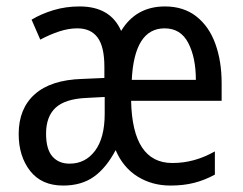

<svg xmlns="http://www.w3.org/2000/svg" viewBox="-20 -566 753 596"><path d="M492 -546Q550 -546 589.5 -515Q629 -484 648.5 -430Q668 -376 668 -308V-253H387Q391 -60 515 -60Q550 -60 582.5 -69Q615 -78 647 -96V-24Q616 -7 583 1.5Q550 10 509 10Q452 10 407 -18Q362 -46 339 -100Q310 -45 271.5 -17.5Q233 10 176 10Q109 10 73.5 -35.5Q38 -81 38 -150Q38 -229 88 -273.5Q138 -318 235 -321L304 -324V-359Q304 -421 283 -449.5Q262 -478 220 -478Q193 -478 164 -468.5Q135 -459 105 -443L78 -505Q108 -523 146 -534.5Q184 -546 227 -546Q323 -546 356 -470Q402 -546 492 -546ZM491 -478Q397 -478 389 -318H588Q588 -387 564.5 -432.5Q541 -478 491 -478ZM248 -262Q182 -259 152.5 -231.5Q123 -204 123 -151Q123 -103 142.5 -80.5Q162 -58 196 -58Q245 -58 275 -98Q305 -138 305 -213V-265Z"/></svg>

Font: Noto Sans Tamil Condensed
Style: Regular
Weight: 400
Width: 3
Designer: Jelle Bosma - Monotype Design Team
Foundry: Monotype Imaging Inc.
Version: Version 2.004; ttfautohint (v1.8.4.7-5d5b)